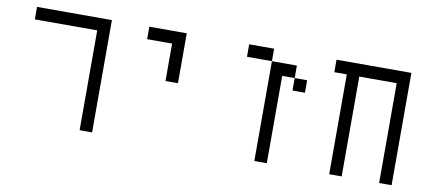

<svg xmlns="http://www.w3.org/2000/svg" viewBox="-57 -755 2114 947"><g transform="rotate(10 1000.0 -281.0)"><path d="M437.5 0H375V-500H62.5V-562.5H437.5Z M812.5 -312.5H750V-500H625V-562.5H812.5Z M1250 -500H1125V-562.5H1250ZM1250 -500H1375V-437.5H1312.5V0H1250ZM1375 -437.5H1437.5V-375H1375Z M1937.5 0H1875V-500H1687.5V0H1625V-500H1562.5V-562.5H1937.5Z"/></g></svg>

Font: 寒蝉点阵体 16px
Style: Regular
Weight: 400
Designer: Designed by Warren2060
Foundry: ChillType
Version: Version 1.000